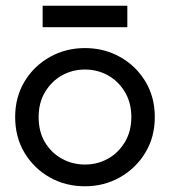

<svg xmlns="http://www.w3.org/2000/svg" viewBox="-20 -645 594 671"><path d="M277 6Q209 6 154 -25Q99 -56 66 -110.5Q33 -165 33 -236Q33 -306 66 -360.5Q99 -415 154.5 -446Q210 -477 277 -477Q344 -477 399.5 -446Q455 -415 488 -360.5Q521 -306 521 -236Q521 -166 488 -111.5Q455 -57 399.5 -25.5Q344 6 277 6ZM277 -70Q321 -70 357.5 -90.5Q394 -111 416.5 -148.5Q439 -186 439 -236Q439 -286 416.5 -323.5Q394 -361 357.5 -381.5Q321 -402 277 -402Q233 -402 196.5 -381.5Q160 -361 137.5 -323.5Q115 -286 115 -236Q115 -185 137 -148Q159 -111 196 -90.5Q233 -70 277 -70ZM129 -550V-625H425V-550Z"/></svg>

Font: Lil Grotesk Medium
Style: Regular
Weight: 500
Designer: Bastien Sozeau
Foundry: NBR — Bastien Sozeau
Version: Version 3.003; ttfautohint (v1.8.4.7-5d5b);gftools[0.9.33]